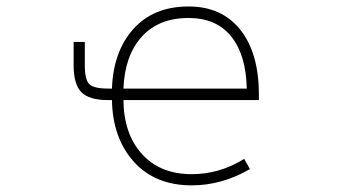

<svg xmlns="http://www.w3.org/2000/svg" viewBox="-20 -555 1040 587"><path d="M322.3 -284.2Q326.2 -397.5 387.7 -466.3Q449.2 -535.2 556.6 -535.2Q658.2 -535.2 714.8 -463.9Q771.5 -392.6 771.5 -265.6V-249H357.4Q358.4 -145.5 414.1 -84Q469.7 -22.5 566.4 -22.5Q651.4 -22.5 726.6 -69.3L744.1 -38.1Q658.2 11.7 566.4 11.7Q454.1 11.7 389.2 -60.5Q324.2 -132.8 322.3 -249H310.5Q252.9 -249 229 -272.9Q205.1 -296.9 205.1 -355.5V-426.8H239.3V-355.5Q239.3 -311.5 252.9 -297.9Q266.6 -284.2 310.5 -284.2ZM357.4 -284.2H734.4Q732.4 -386.7 687 -443.4Q641.6 -500 556.6 -500Q464.8 -500 413.1 -442.4Q361.3 -384.8 357.4 -284.2Z"/></svg>

Font: Gen Shin Gothic Monospace ExtraLight
Style: Regular
Weight: 200
Designer: [Source Han Sans]
Ryoko NISHIZUKA  (kana & ideographs); Paul D. Hunt (Latin, Greek & Cyrillic); Wenlong ZHANG  (bopomofo
Version: Version 1.002.20150607